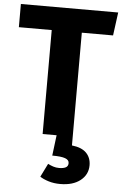

<svg xmlns="http://www.w3.org/2000/svg" viewBox="-62 -736 665 1043"><g transform="rotate(5 270.0 -215.0)"><path d="M8.8 -693.4H539.4L522.5 -566.9H352.1V0H188V-566.9H8.8ZM266.2 -16H352.1V47.9Q405.6 53.8 431.2 80Q456.8 106.3 456.8 147.2Q456.8 198.1 416.2 230.1Q375.6 262.2 306.4 262.2Q271.9 262.2 242.9 253.2Q213.8 244.2 195.7 231.9L231.9 158.8Q246.5 166.4 261.3 171.2Q276 176 292.8 176Q315.8 176 329.1 169.2Q342.4 162.4 342.4 145.4Q342.4 127.8 320.7 120Q298.9 112.1 250.3 112.1Z"/></g></svg>

Font: Fira Sans Variable
Style: Regular
Weight: 400
Designer: Carrois Corporate & Edenspiekermann AG
Foundry: Carrois Corporate GbR & Edenspiekermann AG
Version: Version 4.202